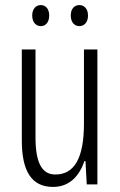

<svg xmlns="http://www.w3.org/2000/svg" viewBox="-20 -727 472 757"><path d="M107 -666C107 -640 121 -624 141 -624C160 -624 174 -639 174 -666C174 -692 160 -707 141 -707C121 -707 107 -691 107 -666ZM259 -666C259 -640 273 -624 293 -624C312 -624 327 -639 327 -666C327 -692 312 -707 293 -707C273 -707 259 -692 259 -666ZM364 -532H311V-240C311 -103 273 -39 198 -39C146 -39 120 -84 120 -185V-532H66V-173C66 -56 102 10 189 10C257 10 294 -37 313 -92H317L322 0H364Z"/></svg>

Font: Noto Sans Arabic UI XCn Lt
Style: Regular
Weight: 300
Width: 2
Designer: Monotype Design Team, Nadine Chahine and Nizar Qandah
Foundry: Monotype Imaging Inc.
Version: Version 2.010